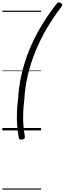

<svg xmlns="http://www.w3.org/2000/svg" viewBox="-20 -1100 546 1620"><path d="M497 -1041Q430 -954 375 -860.5Q320 -767 279.5 -667.5Q239 -568 214.5 -464.5Q190 -361 185 -256Q178 -205 176 -152Q174 -99 177 -48.5Q180 2 189 46Q192 62 186.5 68Q181 74 168 77Q155 79 147.5 76.5Q140 74 139 64Q129 13 125 -41.5Q121 -96 123 -151.5Q125 -207 132 -259Q138 -368 162 -472.5Q186 -577 227 -678Q268 -779 325.5 -875.5Q383 -972 455 -1065Q464 -1078 472.5 -1079.5Q481 -1081 493 -1074Q504 -1068 505.5 -1060.5Q507 -1053 497 -1041ZM0 490H327V500H0ZM0 -20H327V0H0ZM0 -505H327V-500H0ZM0 -1010H327V-1000H0Z"/></svg>

Font: Playwrite AU VIC Guides
Style: Regular
Weight: 400
Designer: Veronika Burian, José Scaglione
Foundry: TypeTogether
Version: Version 1.003